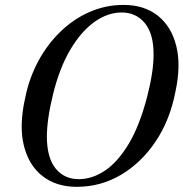

<svg xmlns="http://www.w3.org/2000/svg" viewBox="-20 -730 728 762"><path d="M470.5 -710.5Q552 -710.5 606 -668Q660 -625.5 679.5 -547.8Q699 -470 676 -365Q654.5 -253.5 597.8 -168.8Q541 -84 460.2 -36.2Q379.5 11.5 284.5 11.5Q204 11.5 149.2 -30.8Q94.5 -73 74.8 -152Q55 -231 80 -341.5Q95.5 -419.5 131.5 -486.5Q167.5 -553.5 219.5 -604Q271.5 -654.5 335.5 -682.5Q399.5 -710.5 470.5 -710.5ZM292.5 -19Q346 -19 396.8 -53Q447.5 -87 490.8 -159Q534 -231 564 -346Q577 -396.5 583.2 -437.8Q589.5 -479 589.5 -512Q590 -595.5 555 -638Q520 -680.5 463 -680.5Q408 -680.5 355.5 -643.5Q303 -606.5 260 -534.5Q217 -462.5 191 -358Q178 -305 172 -262.8Q166 -220.5 166 -187.5Q166.5 -103.5 200.8 -61.2Q235 -19 292.5 -19Z"/></svg>

Font: Fraunces 144pt Soft
Style: Italic
Weight: 400
Italic angle: -16°
Version: Version 1.000;[b76b70a41]